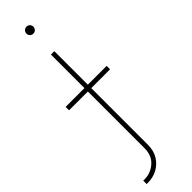

<svg xmlns="http://www.w3.org/2000/svg" viewBox="-343 -702 896 896"><g transform="rotate(-45 104.5 -254.0)"><path d="M92.8 -539.1H115.2V79.1Q115.2 117.7 97.9 145.8Q80.6 173.8 52.2 189Q23.9 204.1 -9.8 204.1H-18.6V181.6H-9.8Q30.8 181.6 61.8 154.3Q92.8 127 92.8 79.1ZM-31.2 -295.4V-317.9H239.3V-295.4ZM104 -666Q94.7 -666 87.9 -672.6Q81.1 -679.2 81.1 -689Q81.1 -698.7 87.9 -705.3Q94.7 -711.9 104 -711.9Q113.8 -711.9 120.4 -705.3Q127 -698.7 127 -689Q127 -679.7 120.4 -672.9Q113.8 -666 104 -666Z"/></g></svg>

Font: Inter 18pt Thin
Style: Regular
Weight: 250
Designer: Rasmus Andersson
Foundry: rsms
Version: Version 4.001;git-66647c0bb